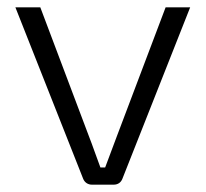

<svg xmlns="http://www.w3.org/2000/svg" viewBox="-20 -504 562 524"><path d="M499 -484H432L300 -135L267 -47H254C243 -76 233 -106 222 -134L90 -484H22L207 -16C211 -6 220 0 231 0H290C302 0 310 -6 314 -16Z"/></svg>

Font: SnT
Style: Regular
Weight: 300
Designer: Natanael Gama
Version: Version 1.001;PS 001.001;hotconv 1.0.70;makeotf.lib2.5.58329